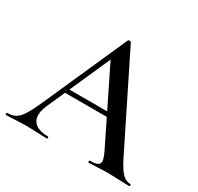

<svg xmlns="http://www.w3.org/2000/svg" viewBox="-144 -799 997 965"><g transform="rotate(30 354.0 -317.0)"><path d="M192 -270H472L479 -245H179ZM711 0Q692 0 650 -2Q608 -4 589 -4Q564 -4 530 -2Q496 0 477 0Q473 0 473 -6Q473 -12 477 -12Q507 -12 520 -18.5Q533 -25 533 -40Q533 -55 516 -91L307 -516L348 -583L150 -137Q137 -107 137 -83Q137 -48 162 -30Q187 -12 232 -12Q237 -12 237 -6Q237 0 232 0Q214 0 180 -2Q142 -4 114 -4Q87 -4 51 -2Q19 0 -2 0Q-7 0 -7 -6Q-7 -12 -2 -12Q26 -12 45 -23Q64 -34 82 -62.5Q100 -91 125 -147L340 -631Q342 -634 349 -634Q356 -634 357 -631L602 -137Q636 -65 659.5 -38.5Q683 -12 711 -12Q715 -12 715 -6Q715 0 711 0Z"/></g></svg>

Font: Cormorant Infant SemiBold
Style: Regular
Weight: 600
Designer: Christian Thalmann (Catharsis Fonts)
Foundry: Catharsis Fonts
Version: Version 4.000